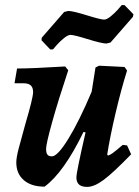

<svg xmlns="http://www.w3.org/2000/svg" viewBox="-20 -722 546 754"><path d="M495 -116Q424 -43 387 -15.5Q350 12 322 12Q280 12 280 -25Q280 -46 316 -202L308 -204Q231 -45 155 11Q103 11 73.5 -14.5Q44 -40 44 -84Q44 -103 53 -137.5Q62 -172 79 -233Q110 -338 110 -360Q110 -378 101 -386.5Q92 -395 72 -395H37L47 -453Q104 -453 236 -461L248 -446Q209 -329 185 -243Q161 -157 161 -137Q161 -122 166 -115Q171 -108 184 -108Q206 -108 248.5 -177Q291 -246 340 -362L355 -457L369 -464L469 -459L479 -445Q456 -372 434 -278.5Q412 -185 401 -115L404 -111Q412 -113 423.5 -121.5Q435 -130 462 -153L479 -151ZM143 -564 144 -574 232 -675 248 -679Q266 -679 324 -661Q376 -645 389 -645Q399 -645 414.5 -657.5Q430 -670 442.5 -684Q455 -698 458 -702H469L504 -666L502 -656L414 -555L398 -551Q380 -551 322 -569Q270 -585 257 -585Q247 -585 231.5 -572.5Q216 -560 203.5 -546Q191 -532 188 -528H177Z"/></svg>

Font: Alegreya
Style: Bold Italic
Weight: 700
Italic angle: -7°
Designer: Juan Pablo del Peral
Foundry: Huerta Tipografica
Version: Version 2.007; ttfautohint (v1.6)